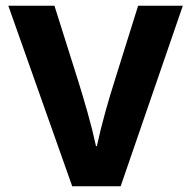

<svg xmlns="http://www.w3.org/2000/svg" viewBox="-20 -650 664 670"><path d="M170 -630 253 -367Q268 -319 285 -259.5Q302 -200 315 -140H318Q331 -200 347.5 -259Q364 -318 380 -368L462 -630H618L401 0H232L9 -630Z"/></svg>

Font: Mukta Mahee ExtraBold
Style: Regular
Weight: 800
Designer: Shuchita Grover, Noopur Datye, Girish Dalvi, Yashodeep Gholap
Foundry: Ek Type
Version: Version 2.538;PS 1.000;hotconv 16.6.51;makeotf.lib2.5.65220;